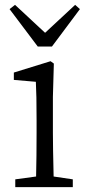

<svg xmlns="http://www.w3.org/2000/svg" viewBox="-20 -772 360 792"><path d="M19.5 -734.4 42 -752 166 -636.7 290 -752 309.6 -734.4 194.3 -580.1H135.7ZM37.1 -442.4V-472.7L188.5 -519.5L202.1 -509.8L198.2 -372.1V-224.6Q198.2 -167 201.2 -43.9L280.3 -32.2V0H43V-32.2L128.9 -43.9Q130.9 -126 130.9 -224.6V-276.4Q130.9 -382.8 127.9 -434.6Z"/></svg>

Font: GenEi Koburi Mincho v6
Style: Regular
Weight: 400
Designer: o_tamon (Modified)
Foundry: o_tamon / Adobe Systems Incorporated
Version: Version 6.1